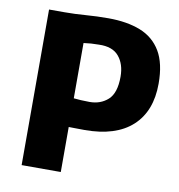

<svg xmlns="http://www.w3.org/2000/svg" viewBox="-83 -827 842 903"><g transform="rotate(10 338.0 -375.5)"><path d="M80 0V-743H153Q204 -743 255.2 -747Q306.5 -751 362 -751Q451.5 -751 515.5 -725.8Q579.5 -700.5 613.8 -643Q648 -585.5 648 -489Q648 -357 569.8 -285.5Q491.5 -214 343 -214Q314 -214 296.5 -214.5Q279 -215 267 -215V0ZM267 -352Q283 -350.5 301.5 -349.2Q320 -348 343 -348Q395.5 -348 430.8 -380Q466 -412 466 -490Q466 -550 435.2 -586.8Q404.5 -623.5 339 -621Q302 -621 267 -616Z"/></g></svg>

Font: Merriweather Sans ExtraBold
Style: Regular
Weight: 800
Designer: Eben Sorkin
Foundry: Eben Sorkin
Version: Version 2.001; ttfautohint (v1.8.3)